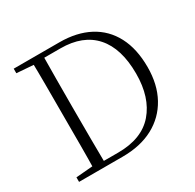

<svg xmlns="http://www.w3.org/2000/svg" viewBox="-157 -892 1076 1062"><g transform="rotate(-30 381.0 -361.5)"><path d="M56 0V-29L188 -40H198V0ZM162 0Q164 -83 164 -169Q164 -255 164 -357V-383Q164 -472 164 -556.5Q164 -641 162 -723H233Q232 -641 231.5 -556.5Q231 -472 231 -383V-357Q231 -255 231.5 -169Q232 -83 233 0ZM198 0V-32H324Q476 -32 552.5 -120.5Q629 -209 629 -361Q629 -522 554 -606.5Q479 -691 336 -691H198V-723H348Q458 -723 537.5 -681Q617 -639 659.5 -558Q702 -477 702 -361Q702 -250 657.5 -169Q613 -88 531 -44Q449 0 334 0ZM56 -694V-723H198V-684H188Z"/></g></svg>

Font: Noto Serif TC
Style: Regular
Weight: 200
Designer: Ryoko NISHIZUKA 西塚涼子 (kana & ideographs); Frank Grießhammer (Latin, Greek & Cyrillic); Wenlong ZHANG 张文龙 (bopomofo); San
Foundry: Adobe
Version: Version 2.001;hotconv 1.1.0;makeotfexe 2.6.0